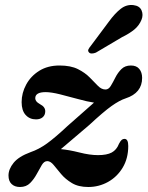

<svg xmlns="http://www.w3.org/2000/svg" viewBox="-20 -736 590 768"><path d="M493 -152Q493 -102.5 470.8 -65.5Q448.5 -28.5 412 -8.2Q375.5 12 333 12Q293.5 12 267.5 -3.8Q241.5 -19.5 224.5 -39.8Q207.5 -60 194.8 -75.8Q182 -91.5 169 -91.5Q156.5 -91.5 147.2 -76Q138 -60.5 127 -40Q116 -19.5 100.5 -3.8Q85 12 60 12Q39 12 26.5 0.2Q14 -11.5 14 -34Q14 -59.5 34.5 -84.8Q55 -110 102.5 -127.5Q135 -138.5 167.8 -162Q200.5 -185.5 250 -232Q286.5 -264 313 -287.5Q339.5 -311 356 -325.5Q329 -329.5 292 -339.8Q255 -350 219.8 -358.8Q184.5 -367.5 162.5 -367.5Q121 -367.5 121 -343Q121 -337 125 -331.2Q129 -325.5 140.5 -319Q161 -308.5 161 -291Q161 -276 151 -267.2Q141 -258.5 124 -258.5Q98.5 -258.5 82.5 -276.2Q66.5 -294 66.5 -327.5Q66.5 -364 84.8 -397.8Q103 -431.5 137 -452.8Q171 -474 218 -474Q263 -474 291.8 -459.5Q320.5 -445 339 -426Q357.5 -407 371.8 -392.5Q386 -378 402 -378Q414.5 -378 423.2 -392.5Q432 -407 441.5 -426Q451 -445 465.5 -459.5Q480 -474 503.5 -474Q526 -474 537.2 -460.2Q548.5 -446.5 548.5 -424.5Q548.5 -364 482.5 -342.5Q458 -334.5 426 -311.8Q394 -289 337.5 -236.5Q296 -201 268.8 -178Q241.5 -155 223.5 -139.5Q256.5 -136.5 298 -126Q339.5 -115.5 372 -115.5Q407.5 -115.5 427 -126Q446.5 -136.5 456 -161Q462 -172.5 466.8 -176.5Q471.5 -180.5 478 -180.5Q493 -180.5 493 -152ZM415.5 -649.5Q439.5 -682.5 463 -700.8Q486.5 -719 514 -715.5Q538.5 -712.5 546.2 -694.5Q554 -676.5 546 -657Q537 -634.5 518 -618.5Q499 -602.5 467.5 -587L363.5 -525.5Q355 -522 347 -522Q339 -522 335.5 -527Q330.5 -532.5 334 -539.2Q337.5 -546 343.5 -553Z"/></svg>

Font: Fraunces 9pt S000 SemiBold
Style: Italic
Weight: 600
Italic angle: -16°
Version: Version 1.000; ttfautohint (v1.8.3)